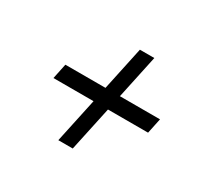

<svg xmlns="http://www.w3.org/2000/svg" viewBox="-98 -696 715 680"><g transform="rotate(30 259.5 -356.0)"><path d="M266 -145H207L246 -327H82L95 -389H259L297 -567H356L318 -389H482L469 -327H305Z"/></g></svg>

Font: Rosa Sans Light
Style: Italic
Weight: 300
Italic angle: -12°
Designer: Pentagram / MCKL
Foundry: Pentagram / MCKL
Version: Version 1.005;September 16, 2019;FontCreator 11.5.0.2425 64-